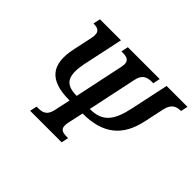

<svg xmlns="http://www.w3.org/2000/svg" viewBox="-148 -958 1202 1202"><g transform="rotate(45 453.0 -357.0)"><path d="M227 0H506L516 -47H505C464 -47 436 -55 448 -114L471 -220C652 -220 748 -300 782 -464L810 -595C824 -657 858 -667 896 -667L906 -714H721L667 -460C639 -329 594 -272 483 -272L552 -599C564 -657 598 -667 638 -667H650L660 -714H378L368 -667H380C419 -667 449 -657 436 -599L367 -272C258 -272 234 -327 263 -460L317 -714H131L121 -667C160 -667 189 -657 176 -595L148 -464C114 -302 172 -220 356 -220L333 -114C321 -55 289 -47 248 -47H237Z"/></g></svg>

Font: Noto Serif Condensed SemiBold
Style: Italic
Weight: 600
Width: 3
Italic angle: -12°
Designer: Monotype Design Team
Foundry: Monotype Imaging Inc.
Version: Version 2.014